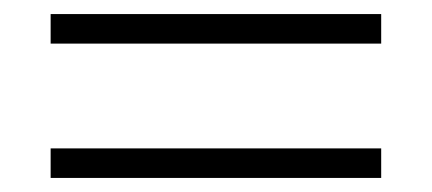

<svg xmlns="http://www.w3.org/2000/svg" viewBox="-20 -455 614 273"><path d="M52 -435H522V-393H52ZM52 -244H522V-202H52Z"/></svg>

Font: Taviraj Light
Style: Regular
Weight: 300
Designer: Katatrad Team
Foundry: CadsonDemak
Version: Version 1.001